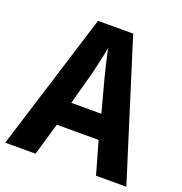

<svg xmlns="http://www.w3.org/2000/svg" viewBox="-129 -828 889 940"><g transform="rotate(20 315.5 -358.0)"><path d="M473 0H631L406 -716H223L0 0H158L207 -169H425ZM349 -462 394 -294H237L283 -462C293 -503 308 -567 315 -609C322 -570 340 -498 349 -462Z"/></g></svg>

Font: Noto Sans Devanagari SemiCondensed
Style: Bold
Weight: 700
Width: 4
Designer: Jelle Bosma - Monotype Design Team
Foundry: Monotype Imaging Inc.
Version: Version 2.004